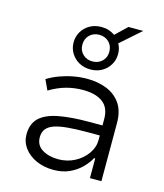

<svg xmlns="http://www.w3.org/2000/svg" viewBox="-122 -919 872 1018"><g transform="rotate(15 314.0 -409.5)"><path d="M267 8Q214 8 172 -11Q130 -30 105.5 -63Q81 -96 81 -137Q81 -196 115.5 -228.5Q150 -261 218 -274Q286 -287 385 -287H472V-232H388Q328 -232 283.5 -228Q239 -224 210.5 -214.5Q182 -205 167.5 -187Q153 -169 153 -141Q153 -97 189 -75Q225 -53 277 -53Q326 -53 367 -74.5Q408 -96 433 -131.5Q458 -167 458 -207V-323Q458 -384 419.5 -413Q381 -442 310 -442Q263 -442 219 -430Q175 -418 128 -390L102 -446Q133 -465 168.5 -478Q204 -491 241.5 -498Q279 -505 316 -505Q378 -505 426 -485Q474 -465 501.5 -424.5Q529 -384 529 -319V0H466V-108H460Q445 -80 418 -53Q391 -26 353.5 -9Q316 8 267 8ZM318 -557Q283 -557 255.5 -572.5Q228 -588 212 -614.5Q196 -641 196 -673Q196 -706 212 -732.5Q228 -759 255.5 -774.5Q283 -790 318 -790Q341 -790 359 -784Q377 -778 393 -767L456 -827H537L426 -729Q433 -717 436.5 -703Q440 -689 440 -673Q440 -641 424 -614.5Q408 -588 381 -572.5Q354 -557 318 -557ZM318 -601Q350 -601 371 -621.5Q392 -642 392 -673Q392 -706 371 -726.5Q350 -747 318 -747Q286 -747 265 -726.5Q244 -706 244 -673Q244 -642 265 -621.5Q286 -601 318 -601Z"/></g></svg>

Font: Nunito Sans 6pt Light
Style: Regular
Weight: 300
Version: Version 3.101;gftools[0.9.27]